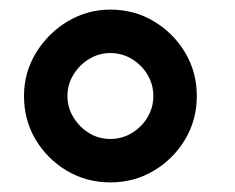

<svg xmlns="http://www.w3.org/2000/svg" viewBox="-20 -755 490 400"><path d="M210 -375Q160.5 -375 119.5 -399.2Q78.5 -423.5 54.2 -464.2Q30 -505 30 -555Q30 -604 55 -645Q80 -686 121 -710.5Q162 -735 210 -735Q259.5 -735 300.2 -710.8Q341 -686.5 365.5 -645.8Q390 -605 390 -555Q390 -505 365.5 -464.2Q341 -423.5 300.2 -399.2Q259.5 -375 210 -375ZM210 -465.5Q234 -465.5 254.5 -477.8Q275 -490 287.2 -510.5Q299.5 -531 299.5 -555Q299.5 -579 287.2 -599.5Q275 -620 254.5 -632.2Q234 -644.5 210 -644.5Q186 -644.5 165.8 -632.2Q145.5 -620 133 -599.5Q120.5 -579 120.5 -555Q120.5 -531 133 -510.5Q145.5 -490 165.5 -477.8Q185.5 -465.5 210 -465.5Z"/></svg>

Font: Manrope ExtraLight SemiBold
Style: Regular
Weight: 600
Version: Version 4.504